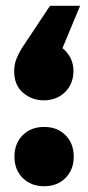

<svg xmlns="http://www.w3.org/2000/svg" viewBox="-20 -565 305 664"><path d="M133 79Q87 79 58.5 50.5Q30 22 30 -23Q30 -69 58.5 -97.5Q87 -126 133 -126Q178 -126 206.5 -97.5Q235 -69 235 -23Q235 22 206.5 50.5Q178 79 133 79ZM99 -421Q170 -424 202 -393.5Q234 -363 234 -320Q234 -275 205 -246.5Q176 -218 131 -218Q91 -218 60 -244Q29 -270 29 -319Q29 -342 37 -362Q45 -382 56 -399L153 -545H257L163 -319Z"/></svg>

Font: Alexandria Black
Style: Regular
Weight: 900
Designer: Mohamed Gaber
Foundry: Kief Type Foundry
Version: Version 5.100